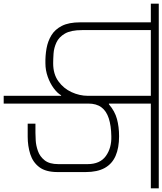

<svg xmlns="http://www.w3.org/2000/svg" viewBox="24 -940 880 1040"><g transform="rotate(90 464.0 -420.0)"><path d="M463 0V-311H460Q449 -291 422 -271Q395 -251 359.5 -238.5Q324 -226 287 -226Q246 -225 206.5 -232Q167 -239 135 -258.5Q103 -278 84 -315.5Q65 -353 65 -414V-797H-36V-840H964V-797H505V-570H509Q546 -602 588.5 -613.5Q631 -625 682 -625Q745 -625 788.5 -606Q832 -587 854 -547Q876 -507 876 -444V-292Q876 -228 849.5 -193Q823 -158 779 -144Q735 -130 684 -130H672H653Q649 -130 641.5 -130Q634 -130 614 -130V-172H664Q678 -172 705 -173.5Q732 -175 762 -185.5Q792 -196 812.5 -222Q833 -248 833 -296V-454Q833 -522 789 -553.5Q745 -585 682 -583Q624 -582 584.5 -569Q545 -556 525 -529Q505 -502 505 -458V0ZM107 -425Q107 -364 126 -331.5Q145 -299 174.5 -285.5Q204 -272 234.5 -270Q265 -268 287 -268Q345 -268 384 -296Q423 -324 443 -367.5Q463 -411 463 -456V-797H107Z"/></g></svg>

Font: Matangi Light
Style: Regular
Weight: 300
Designer: Prashant Pant
Foundry: The Graphic Ant
Version: Version 3.002